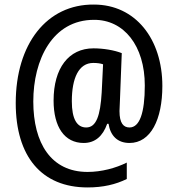

<svg xmlns="http://www.w3.org/2000/svg" viewBox="-20 -737 780 842"><path d="M692 -360C692 -566 574 -717 392 -717C185 -719 49 -544 49 -285C49 -50 163 85 364 85C432 85 487 72 536 48V-24C488 0 425 17 364 17C204 17 126 -109 126 -292C126 -475 210 -650 392 -650C523 -651 615 -537 615 -362C615 -241 592 -178 548 -178C522 -178 504 -196 504 -250C504 -258 505 -277 506 -297L514 -504C481 -517 433 -525 390 -525C281 -525 215 -438 215 -296C215 -180 263 -110 347 -110C397 -110 431 -140 450 -194H456C464 -143 494 -110 548 -110C641 -110 692 -213 692 -360ZM295 -293C295 -394 325 -461 389 -461C406 -461 421 -459 432 -455L426 -332C420 -229 402 -178 358 -178C318 -178 295 -214 295 -293Z"/></svg>

Font: Noto Sans Gujarati Condensed Medium
Style: Regular
Weight: 500
Width: 3
Designer: Jelle Bosma - Monotype Design Team, Universal Thirst
Foundry: Monotype Imaging Inc.
Version: Version 2.106